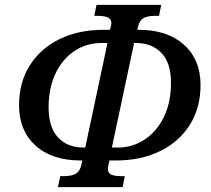

<svg xmlns="http://www.w3.org/2000/svg" viewBox="-20 -750 865 786"><path d="M217 16 227 -29H244Q273 -29 290.5 -39Q308 -49 314 -79L317 -93H311Q193 -93 125.5 -154Q58 -215 58 -319Q58 -412 101.5 -481.5Q145 -551 223 -589.5Q301 -628 405 -628H430L433 -638Q436 -650 436 -656Q436 -685 382 -685H366L375 -730H640L631 -685H613Q583 -685 567 -675.5Q551 -666 545 -641L542 -628H548Q665 -628 733 -567Q801 -506 801 -402Q801 -309 757.5 -239.5Q714 -170 635.5 -131.5Q557 -93 454 -93H428L425 -80Q422 -66 422 -58Q422 -41 435.5 -35Q449 -29 475 -29H491L482 16ZM322 -146H329L420 -574H396Q334 -574 285 -541.5Q236 -509 207.5 -449.5Q179 -390 179 -310Q179 -229 217.5 -187.5Q256 -146 322 -146ZM438 -146H462Q523 -146 572.5 -179Q622 -212 651 -271.5Q680 -331 680 -411Q680 -492 641 -533Q602 -574 537 -574H529Z"/></svg>

Font: Noto Serif SemiCondensed Medium
Style: Italic
Weight: 500
Width: 4
Italic angle: -12°
Designer: Monotype Design Team
Foundry: Monotype Imaging Inc.
Version: Version 2.013